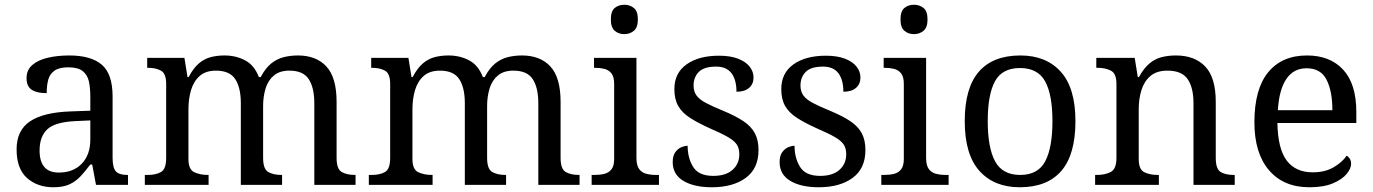

<svg xmlns="http://www.w3.org/2000/svg" viewBox="-20 -780 5792 810"><path d="M205 10Q138 10 94 -29Q50 -68 50 -150Q50 -230 106.5 -268Q163 -306 278 -310L361 -313V-373Q361 -409 355 -436.5Q349 -464 329 -480Q309 -496 268 -496Q230 -496 210 -482Q190 -468 183.5 -443.5Q177 -419 177 -387Q135 -387 113.5 -401.5Q92 -416 92 -450Q92 -485 116.5 -506Q141 -527 182 -536.5Q223 -546 272 -546Q364 -546 409.5 -507Q455 -468 455 -373V-114Q455 -72 469 -57Q483 -42 517 -42H520V0H385L369 -86H361Q340 -58 320 -36.5Q300 -15 273.5 -2.5Q247 10 205 10ZM228 -52Q289 -52 325 -89.5Q361 -127 361 -191V-272L297 -269Q212 -265 179.5 -234.5Q147 -204 147 -145Q147 -52 228 -52Z M591 0V-42H604Q638 -42 659.5 -54.5Q681 -67 681 -114V-426Q681 -470 659 -482Q637 -494 604 -494H601V-536H758L771 -455H776Q796 -493 819 -512.5Q842 -532 869 -539Q896 -546 927 -546Q975 -546 1014 -525.5Q1053 -505 1072 -455H1080Q1100 -493 1124.5 -512.5Q1149 -532 1177.5 -539Q1206 -546 1237 -546Q1314 -546 1357 -499.5Q1400 -453 1400 -350V-114Q1400 -67 1421.5 -54.5Q1443 -42 1477 -42H1480V0H1306V-345Q1306 -410 1282.5 -446Q1259 -482 1201 -482Q1160 -482 1135.5 -461.5Q1111 -441 1100.5 -407Q1090 -373 1090 -333V-114Q1090 -67 1111.5 -54.5Q1133 -42 1167 -42H1170V0H996V-345Q996 -410 972.5 -446Q949 -482 891 -482Q848 -482 822.5 -459.5Q797 -437 786 -400Q775 -363 775 -320V-109Q775 -65 799.5 -53.5Q824 -42 857 -42H860V0Z M1536 0V-42H1549Q1583 -42 1604.5 -54.5Q1626 -67 1626 -114V-426Q1626 -470 1604 -482Q1582 -494 1549 -494H1546V-536H1703L1716 -455H1721Q1741 -493 1764 -512.5Q1787 -532 1814 -539Q1841 -546 1872 -546Q1920 -546 1959 -525.5Q1998 -505 2017 -455H2025Q2045 -493 2069.5 -512.5Q2094 -532 2122.5 -539Q2151 -546 2182 -546Q2259 -546 2302 -499.5Q2345 -453 2345 -350V-114Q2345 -67 2366.5 -54.5Q2388 -42 2422 -42H2425V0H2251V-345Q2251 -410 2227.5 -446Q2204 -482 2146 -482Q2105 -482 2080.5 -461.5Q2056 -441 2045.5 -407Q2035 -373 2035 -333V-114Q2035 -67 2056.5 -54.5Q2078 -42 2112 -42H2115V0H1941V-345Q1941 -410 1917.5 -446Q1894 -482 1836 -482Q1793 -482 1767.5 -459.5Q1742 -437 1731 -400Q1720 -363 1720 -320V-109Q1720 -65 1744.5 -53.5Q1769 -42 1802 -42H1805V0Z M2476 0V-42H2489Q2511 -42 2529.5 -46.5Q2548 -51 2559.5 -65.5Q2571 -80 2571 -109V-426Q2571 -456 2559.5 -470.5Q2548 -485 2529.5 -489.5Q2511 -494 2489 -494H2486V-536H2665V-114Q2665 -83 2676 -67.5Q2687 -52 2706 -47Q2725 -42 2747 -42H2760V0ZM2614 -636Q2590 -636 2573.5 -650Q2557 -664 2557 -698Q2557 -733 2573.5 -746.5Q2590 -760 2614 -760Q2637 -760 2654 -746.5Q2671 -733 2671 -698Q2671 -664 2654 -650Q2637 -636 2614 -636Z M2983 10Q2908 10 2863 -17Q2818 -44 2818 -96Q2818 -123 2829 -138Q2840 -153 2854.5 -159Q2869 -165 2881 -165Q2881 -113 2904.5 -75.5Q2928 -38 2989 -38Q3042 -38 3070.5 -63.5Q3099 -89 3099 -129Q3099 -154 3088.5 -170Q3078 -186 3051.5 -201.5Q3025 -217 2976 -238Q2925 -261 2891.5 -282.5Q2858 -304 2841.5 -332.5Q2825 -361 2825 -404Q2825 -472 2876.5 -508.5Q2928 -545 3013 -545Q3061 -545 3093.5 -532.5Q3126 -520 3142.5 -499Q3159 -478 3159 -453Q3159 -426 3140.5 -409.5Q3122 -393 3087 -393Q3087 -443 3066 -471Q3045 -499 3001 -499Q2950 -499 2928 -476.5Q2906 -454 2906 -419Q2906 -394 2918.5 -377Q2931 -360 2958.5 -345.5Q2986 -331 3030 -313Q3083 -291 3116 -269Q3149 -247 3164.5 -218Q3180 -189 3180 -147Q3180 -69 3126 -29.5Q3072 10 2983 10Z M3434 10Q3359 10 3314 -17Q3269 -44 3269 -96Q3269 -123 3280 -138Q3291 -153 3305.5 -159Q3320 -165 3332 -165Q3332 -113 3355.5 -75.5Q3379 -38 3440 -38Q3493 -38 3521.5 -63.5Q3550 -89 3550 -129Q3550 -154 3539.5 -170Q3529 -186 3502.5 -201.5Q3476 -217 3427 -238Q3376 -261 3342.5 -282.5Q3309 -304 3292.5 -332.5Q3276 -361 3276 -404Q3276 -472 3327.5 -508.5Q3379 -545 3464 -545Q3512 -545 3544.5 -532.5Q3577 -520 3593.5 -499Q3610 -478 3610 -453Q3610 -426 3591.5 -409.5Q3573 -393 3538 -393Q3538 -443 3517 -471Q3496 -499 3452 -499Q3401 -499 3379 -476.5Q3357 -454 3357 -419Q3357 -394 3369.5 -377Q3382 -360 3409.5 -345.5Q3437 -331 3481 -313Q3534 -291 3567 -269Q3600 -247 3615.5 -218Q3631 -189 3631 -147Q3631 -69 3577 -29.5Q3523 10 3434 10Z M3698 0V-42H3711Q3733 -42 3751.5 -46.5Q3770 -51 3781.5 -65.5Q3793 -80 3793 -109V-426Q3793 -456 3781.5 -470.5Q3770 -485 3751.5 -489.5Q3733 -494 3711 -494H3708V-536H3887V-114Q3887 -83 3898 -67.5Q3909 -52 3928 -47Q3947 -42 3969 -42H3982V0ZM3836 -636Q3812 -636 3795.5 -650Q3779 -664 3779 -698Q3779 -733 3795.5 -746.5Q3812 -760 3836 -760Q3859 -760 3876 -746.5Q3893 -733 3893 -698Q3893 -664 3876 -650Q3859 -636 3836 -636Z M4282 10Q4174 10 4112 -59Q4050 -128 4050 -269Q4050 -409 4109.5 -477.5Q4169 -546 4285 -546Q4393 -546 4455 -477.5Q4517 -409 4517 -269Q4517 -128 4457.5 -59Q4398 10 4282 10ZM4284 -42Q4359 -42 4389.5 -99.5Q4420 -157 4420 -269Q4420 -381 4389 -437Q4358 -493 4283 -493Q4208 -493 4177.5 -437Q4147 -381 4147 -269Q4147 -157 4178 -99.5Q4209 -42 4284 -42Z M4600 0V-42H4608Q4642 -42 4666 -54.5Q4690 -67 4690 -114V-426Q4690 -470 4666.5 -482Q4643 -494 4610 -494H4605V-536H4767L4780 -455H4785Q4806 -493 4829.5 -512.5Q4853 -532 4881 -539Q4909 -546 4941 -546Q5020 -546 5064.5 -499.5Q5109 -453 5109 -350V-114Q5109 -67 5129.5 -54.5Q5150 -42 5184 -42H5189V0H5015V-345Q5015 -410 4990.5 -446Q4966 -482 4905 -482Q4860 -482 4833.5 -459.5Q4807 -437 4795.5 -400Q4784 -363 4784 -320V-109Q4784 -65 4807.5 -53.5Q4831 -42 4864 -42H4869V0Z M5504 10Q5395 10 5333.5 -62Q5272 -134 5272 -264Q5272 -404 5330 -475Q5388 -546 5494 -546Q5591 -546 5646.5 -486Q5702 -426 5702 -307V-261H5369Q5371 -152 5408.5 -102.5Q5446 -53 5518 -53Q5570 -53 5606.5 -74.5Q5643 -96 5661 -123Q5668 -120 5674 -111Q5680 -102 5680 -89Q5680 -69 5661 -46Q5642 -23 5603 -6.5Q5564 10 5504 10ZM5601 -315Q5601 -395 5576.5 -443.5Q5552 -492 5492 -492Q5437 -492 5406.5 -446.5Q5376 -401 5371 -315Z"/></svg>

Font: Noto Serif Toto
Style: Regular
Weight: 400
Designer: Monotype Design Team
Foundry: Monotype Imaging Inc.
Version: Version 2.001